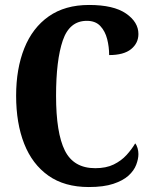

<svg xmlns="http://www.w3.org/2000/svg" viewBox="-20 -744 613 774"><path d="M338 10Q240 10 175 -36Q110 -82 77.5 -164.5Q45 -247 45 -358Q45 -467 78 -549.5Q111 -632 176.5 -678Q242 -724 339 -724Q438 -724 488 -689.5Q538 -655 538 -607Q538 -570 508.5 -546Q479 -522 420 -522Q420 -555 412 -586.5Q404 -618 384.5 -639Q365 -660 330 -660Q260 -660 233 -580.5Q206 -501 206 -358Q206 -208 241.5 -137Q277 -66 364 -66Q408 -66 438.5 -81Q469 -96 490 -119Q511 -142 525 -166Q531 -159 534.5 -147Q538 -135 538 -123Q538 -103 529 -79.5Q520 -56 498 -36Q476 -16 437 -3Q398 10 338 10Z"/></svg>

Font: Noto Serif Khmer ExtraCondensed ExtraBold
Style: Regular
Weight: 800
Width: 2
Designer: Danh Hong and the Monotype Design Team
Foundry: Monotype Imaging Inc.
Version: Version 2.004; ttfautohint (v1.8.4.7-5d5b)